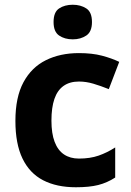

<svg xmlns="http://www.w3.org/2000/svg" viewBox="-20 -780 554 810"><path d="M300 10Q219 10 162 -19.5Q105 -49 75 -111Q45 -173 45 -270Q45 -370 79 -433Q113 -496 173.5 -526Q234 -556 313 -556Q369 -556 410.5 -545Q452 -534 483 -519L439 -404Q404 -418 373.5 -427Q343 -436 313 -436Q274 -436 248 -417.5Q222 -399 209.5 -362.5Q197 -326 197 -271Q197 -217 210.5 -181.5Q224 -146 250 -128.5Q276 -111 313 -111Q360 -111 396 -123.5Q432 -136 466 -158V-31Q432 -9 394.5 0.5Q357 10 300 10ZM287 -760Q320 -760 344 -744.5Q368 -729 368 -687Q368 -646 344 -630Q320 -614 287 -614Q253 -614 229.5 -630Q206 -646 206 -687Q206 -729 229.5 -744.5Q253 -760 287 -760Z"/></svg>

Font: Noto Sans Kannada
Style: Regular
Weight: 400
Designer: Jelle Bosma - Monotype Design Team
Foundry: Monotype Imaging Inc.
Version: Version 2.003